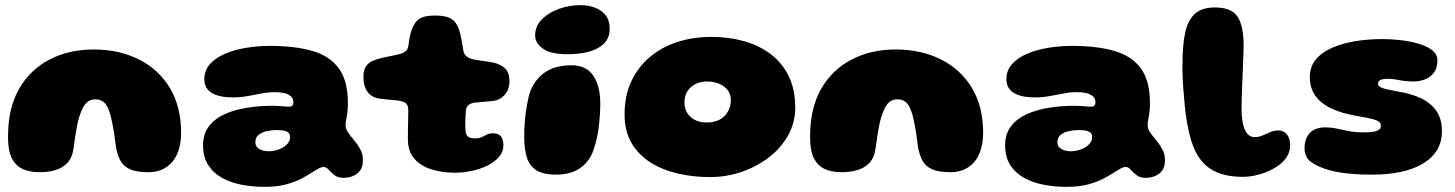

<svg xmlns="http://www.w3.org/2000/svg" viewBox="-20 -659 5660 747"><path d="M134 11Q91.5 11 63.8 -3.8Q36 -18.5 22 -52Q18 -62.5 15.5 -75.5Q13 -88.5 12 -103.8Q11 -119 11.5 -136.5Q12.5 -241 55 -314.5Q97.5 -388 172.5 -427.2Q247.5 -466.5 344.5 -466.5Q442.5 -466.5 519.5 -428.2Q596.5 -390 640.5 -317.5Q684.5 -245 684.5 -142.5Q684.5 -126.5 682.8 -112Q681 -97.5 677.8 -84.8Q674.5 -72 669.5 -60.5Q654.5 -26 625.5 -7.5Q596.5 11 557.5 11Q510 11 484.2 -1.2Q458.5 -13.5 447 -36.5Q435.5 -59.5 430.5 -91.5Q427.5 -116.5 424.5 -136.8Q421.5 -157 418.2 -173.2Q415 -189.5 412 -202.5Q409 -215.5 405 -226Q396.5 -251 383.8 -261.8Q371 -272.5 350 -272.5Q332 -272.5 319 -261.5Q306 -250.5 296.5 -226.5Q291.5 -215 287.2 -200.5Q283 -186 279.5 -168.2Q276 -150.5 272.8 -128.8Q269.5 -107 266 -81Q261 -45 241.8 -25Q222.5 -5 194.8 3Q167 11 134 11Z M1008.5 68Q965 68 922.5 60.2Q880 52.5 845.8 34Q811.5 15.5 790.8 -15.8Q770 -47 770 -93.5Q770 -137.5 792.5 -167.2Q815 -197 853.5 -214.5Q892 -232 940.8 -239.8Q989.5 -247.5 1042 -247.5Q1054 -247.5 1065.8 -246.5Q1077.5 -245.5 1087.5 -244.8Q1097.5 -244 1103 -244Q1113.5 -244 1117.5 -248Q1121.5 -252 1121.5 -260.5Q1121.5 -266.5 1120 -271.2Q1118.5 -276 1115.5 -280.2Q1112.5 -284.5 1108 -287Q1099 -294 1083.5 -297.2Q1068 -300.5 1049.5 -300.5Q1025 -300.5 998.2 -295.5Q971.5 -290.5 943.5 -285.2Q915.5 -280 886 -280Q833.5 -280 804.2 -297.2Q775 -314.5 775 -351Q775 -385 796.8 -409.5Q818.5 -434 855.5 -449.8Q892.5 -465.5 937.8 -473Q983 -480.5 1029.5 -480.5Q1127 -480.5 1194.8 -461Q1262.5 -441.5 1298 -393.2Q1333.5 -345 1333.5 -258.5Q1333.5 -241 1332.2 -228Q1331 -215 1329 -205Q1327 -195 1325.8 -187.2Q1324.5 -179.5 1324.5 -172Q1324.5 -157.5 1334.5 -143.2Q1344.5 -129 1358 -113Q1371.5 -97 1381.8 -78.2Q1392 -59.5 1392 -36Q1392 -0.5 1369.8 16.2Q1347.5 33 1317 33Q1295 33 1281.5 22.5Q1268 12 1258.8 1.2Q1249.5 -9.5 1238.5 -9.5Q1231 -9.5 1220.8 -4Q1210.5 1.5 1197 10Q1181 20.5 1156 34.2Q1131 48 1094.8 58Q1058.5 68 1008.5 68ZM1026 -70.5Q1041 -70.5 1055.2 -74.5Q1069.5 -78.5 1081.8 -85.8Q1094 -93 1101.2 -103.2Q1108.5 -113.5 1108.5 -126Q1108.5 -137 1102 -142.8Q1095.5 -148.5 1083.5 -150.8Q1071.5 -153 1056.5 -153Q1037 -153 1017.8 -148.8Q998.5 -144.5 986 -134.2Q973.5 -124 973.5 -106Q973.5 -93 981 -85.5Q988.5 -78 1000.2 -74.2Q1012 -70.5 1026 -70.5Z M1750 13Q1702 13 1660.5 0.5Q1619 -12 1593.5 -39.8Q1568 -67.5 1567 -113.5Q1567 -124.5 1567 -136.5Q1567 -148.5 1567.2 -161Q1567.5 -173.5 1567.8 -185.5Q1568 -197.5 1568.2 -209.2Q1568.5 -221 1568.5 -231.5Q1568 -253.5 1555.5 -260Q1543 -266.5 1523.5 -268.5Q1513 -269.5 1502.2 -270.2Q1491.5 -271 1480.2 -272.5Q1469 -274 1456.5 -275.5Q1428 -279 1411 -300.2Q1394 -321.5 1394 -360Q1394 -387 1404 -401.2Q1414 -415.5 1430.8 -422.5Q1447.5 -429.5 1466.5 -434Q1487 -438 1504 -441.8Q1521 -445.5 1534.5 -448.5Q1548 -452 1557.2 -458.8Q1566.5 -465.5 1569 -481.5Q1570.5 -493 1572.2 -503.8Q1574 -514.5 1576.2 -524.5Q1578.5 -534.5 1581.5 -542.5Q1592.5 -573.5 1611.8 -586Q1631 -598.5 1672 -598.5Q1704 -598.5 1723 -591.8Q1742 -585 1752.8 -570Q1763.5 -555 1770 -530Q1772.5 -519 1774.2 -510.8Q1776 -502.5 1777.2 -495Q1778.5 -487.5 1780 -480Q1781.5 -472.5 1782.5 -463Q1785 -447.5 1796.2 -439Q1807.5 -430.5 1822.5 -428Q1835 -425.5 1845.8 -423.8Q1856.5 -422 1867 -420.8Q1877.5 -419.5 1889 -417.5Q1916 -414 1939 -398Q1962 -382 1962 -344Q1962 -310.5 1943.2 -289.8Q1924.5 -269 1896.5 -266Q1876.5 -264 1857.2 -262.5Q1838 -261 1825 -259.5Q1814.5 -258 1804.5 -251.8Q1794.5 -245.5 1792.5 -228Q1792 -220.5 1791.5 -212.5Q1791 -204.5 1790.8 -196.5Q1790.5 -188.5 1790.2 -180.5Q1790 -172.5 1790.5 -165.2Q1791 -158 1791 -150.5Q1792 -136 1799.8 -128.2Q1807.5 -120.5 1830.5 -120.5Q1844 -120.5 1854.2 -125.5Q1864.5 -130.5 1874.2 -135.5Q1884 -140.5 1897 -140.5Q1919.5 -140.5 1929 -128.5Q1938.5 -116.5 1938.5 -93.5Q1938.5 -67.5 1921 -47.8Q1903.5 -28 1875.8 -14.5Q1848 -1 1815 6Q1782 13 1750 13Z M2143.5 20.5Q2094 20.5 2067 3.5Q2040 -13.5 2029.8 -46.2Q2019.5 -79 2019.5 -125.5Q2019.5 -141 2020.2 -157.5Q2021 -174 2022.2 -190.5Q2023.5 -207 2025.8 -223Q2028 -239 2030.8 -253.8Q2033.5 -268.5 2036.8 -282Q2040 -295.5 2044 -306Q2064 -354 2103.2 -379.5Q2142.5 -405 2204 -405Q2261 -405 2288.2 -364.5Q2315.5 -324 2315.5 -255Q2315.5 -236 2314.2 -215.8Q2313 -195.5 2310.8 -175.5Q2308.5 -155.5 2305 -136Q2301.5 -116.5 2296.5 -99Q2291.5 -81.5 2285.8 -66.5Q2280 -51.5 2272 -40.5Q2252 -10.5 2220 5Q2188 20.5 2143.5 20.5ZM2189 -448Q2121.5 -448 2091.8 -470Q2062 -492 2062 -520.5Q2062 -558 2088.8 -584.5Q2115.5 -611 2156 -625Q2196.5 -639 2238 -639Q2268 -639 2294 -629.5Q2320 -620 2336 -600Q2352 -580 2352 -547.5Q2352 -510.5 2329.2 -488.8Q2306.5 -467 2269.5 -457.5Q2232.5 -448 2189 -448Z M2741.5 30Q2678 30 2618.5 16.5Q2559 3 2512 -26.2Q2465 -55.5 2437.5 -101.8Q2410 -148 2410 -214Q2410 -286.5 2436.2 -342.5Q2462.5 -398.5 2508.5 -437.2Q2554.5 -476 2615.8 -495.8Q2677 -515.5 2747 -515.5Q2815.5 -515.5 2875 -498.8Q2934.5 -482 2979.2 -447.8Q3024 -413.5 3049 -361.8Q3074 -310 3074 -240Q3074 -183 3047 -133.8Q3020 -84.5 2973.2 -48Q2926.5 -11.5 2866.8 9.2Q2807 30 2741.5 30ZM2729.5 -182.5Q2754 -182.5 2771.8 -189.8Q2789.5 -197 2800.8 -209.5Q2812 -222 2817.8 -237.5Q2823.5 -253 2823.5 -269Q2823.5 -288 2815.5 -301.8Q2807.5 -315.5 2794 -324.5Q2780.5 -333.5 2764.2 -337.8Q2748 -342 2730.5 -342Q2707 -342 2687 -332.5Q2667 -323 2655 -304.8Q2643 -286.5 2643 -260.5Q2643 -237 2653.8 -219.5Q2664.5 -202 2684 -192.2Q2703.5 -182.5 2729.5 -182.5Z M3254.5 11Q3212 11 3184.2 -3.8Q3156.5 -18.5 3142.5 -52Q3138.5 -62.5 3136 -75.5Q3133.5 -88.5 3132.5 -103.8Q3131.5 -119 3132 -136.5Q3133 -241 3175.5 -314.5Q3218 -388 3293 -427.2Q3368 -466.5 3465 -466.5Q3563 -466.5 3640 -428.2Q3717 -390 3761 -317.5Q3805 -245 3805 -142.5Q3805 -126.5 3803.2 -112Q3801.5 -97.5 3798.2 -84.8Q3795 -72 3790 -60.5Q3775 -26 3746 -7.5Q3717 11 3678 11Q3630.5 11 3604.8 -1.2Q3579 -13.5 3567.5 -36.5Q3556 -59.5 3551 -91.5Q3548 -116.5 3545 -136.8Q3542 -157 3538.8 -173.2Q3535.5 -189.5 3532.5 -202.5Q3529.5 -215.5 3525.5 -226Q3517 -251 3504.2 -261.8Q3491.5 -272.5 3470.5 -272.5Q3452.5 -272.5 3439.5 -261.5Q3426.5 -250.5 3417 -226.5Q3412 -215 3407.8 -200.5Q3403.5 -186 3400 -168.2Q3396.5 -150.5 3393.2 -128.8Q3390 -107 3386.5 -81Q3381.5 -45 3362.2 -25Q3343 -5 3315.2 3Q3287.5 11 3254.5 11Z M4129 68Q4085.5 68 4043 60.2Q4000.5 52.5 3966.2 34Q3932 15.5 3911.2 -15.8Q3890.5 -47 3890.5 -93.5Q3890.5 -137.5 3913 -167.2Q3935.5 -197 3974 -214.5Q4012.5 -232 4061.2 -239.8Q4110 -247.5 4162.5 -247.5Q4174.5 -247.5 4186.2 -246.5Q4198 -245.5 4208 -244.8Q4218 -244 4223.5 -244Q4234 -244 4238 -248Q4242 -252 4242 -260.5Q4242 -266.5 4240.5 -271.2Q4239 -276 4236 -280.2Q4233 -284.5 4228.5 -287Q4219.5 -294 4204 -297.2Q4188.5 -300.5 4170 -300.5Q4145.5 -300.5 4118.8 -295.5Q4092 -290.5 4064 -285.2Q4036 -280 4006.5 -280Q3954 -280 3924.8 -297.2Q3895.5 -314.5 3895.5 -351Q3895.5 -385 3917.2 -409.5Q3939 -434 3976 -449.8Q4013 -465.5 4058.2 -473Q4103.5 -480.5 4150 -480.5Q4247.5 -480.5 4315.2 -461Q4383 -441.5 4418.5 -393.2Q4454 -345 4454 -258.5Q4454 -241 4452.8 -228Q4451.5 -215 4449.5 -205Q4447.5 -195 4446.2 -187.2Q4445 -179.5 4445 -172Q4445 -157.5 4455 -143.2Q4465 -129 4478.5 -113Q4492 -97 4502.2 -78.2Q4512.5 -59.5 4512.5 -36Q4512.5 -0.5 4490.2 16.2Q4468 33 4437.5 33Q4415.5 33 4402 22.5Q4388.5 12 4379.2 1.2Q4370 -9.5 4359 -9.5Q4351.5 -9.5 4341.2 -4Q4331 1.5 4317.5 10Q4301.5 20.5 4276.5 34.2Q4251.5 48 4215.2 58Q4179 68 4129 68ZM4146.5 -70.5Q4161.5 -70.5 4175.8 -74.5Q4190 -78.5 4202.2 -85.8Q4214.5 -93 4221.8 -103.2Q4229 -113.5 4229 -126Q4229 -137 4222.5 -142.8Q4216 -148.5 4204 -150.8Q4192 -153 4177 -153Q4157.5 -153 4138.2 -148.8Q4119 -144.5 4106.5 -134.2Q4094 -124 4094 -106Q4094 -93 4101.5 -85.5Q4109 -78 4120.8 -74.2Q4132.5 -70.5 4146.5 -70.5Z M4816.5 29Q4753.5 29 4711.5 10Q4669.5 -9 4644.5 -47Q4619.5 -85 4606.5 -142Q4601 -164.5 4596.5 -193.2Q4592 -222 4589 -253.5Q4586 -285 4583.8 -314.8Q4581.5 -344.5 4580.8 -369.2Q4580 -394 4580.5 -409.5Q4580.5 -478.5 4590.2 -528Q4600 -577.5 4627.2 -603.8Q4654.5 -630 4707 -630Q4770.5 -630 4794.5 -594.5Q4818.5 -559 4818.5 -482Q4818.5 -470.5 4817.8 -452.5Q4817 -434.5 4816.2 -412.2Q4815.5 -390 4814.5 -366Q4813.5 -342 4812.5 -318.2Q4811.5 -294.5 4811 -273.8Q4810.5 -253 4810.5 -237Q4810.5 -209 4813.8 -188.2Q4817 -167.5 4823.5 -153.5Q4830 -139.5 4839.5 -132.5Q4849 -125.5 4861.5 -125.5Q4877 -125.5 4892 -132Q4907 -138.5 4922.2 -145Q4937.5 -151.5 4953.5 -151.5Q4974.5 -151.5 4987 -135.8Q4999.5 -120 4999.5 -94Q4999.5 -65 4981.8 -42Q4964 -19 4936 -3.5Q4908 12 4876.2 20.5Q4844.5 29 4816.5 29Z M5319 20.5Q5277 20.5 5242 17.8Q5207 15 5179 9.5Q5151 4 5128.5 -4.5Q5096.5 -16 5076 -32.8Q5055.5 -49.5 5055.5 -83Q5055.5 -120 5076.2 -141.8Q5097 -163.5 5137.5 -163.5Q5159 -163.5 5180.8 -158.8Q5202.5 -154 5228 -149Q5253.5 -144 5285 -144Q5305 -144 5320.2 -146Q5335.5 -148 5344 -153.5Q5352.5 -159 5352.5 -168.5Q5352.5 -179 5345.5 -185Q5338.5 -191 5318.2 -196.2Q5298 -201.5 5258.5 -208Q5201.5 -217.5 5160.8 -236.5Q5120 -255.5 5098 -285.8Q5076 -316 5076 -359.5Q5076 -399.5 5099.5 -427.8Q5123 -456 5163 -473.2Q5203 -490.5 5253.2 -498.8Q5303.5 -507 5357 -507Q5394 -507 5431.8 -502.5Q5469.5 -498 5501.5 -488.2Q5533.5 -478.5 5553 -462.8Q5572.5 -447 5572.5 -424Q5572.5 -394 5558.5 -375.8Q5544.5 -357.5 5523.2 -349.8Q5502 -342 5480 -342Q5451 -342 5424.5 -347.2Q5398 -352.5 5381 -352.5Q5369 -352.5 5360 -350.8Q5351 -349 5346.2 -344.8Q5341.5 -340.5 5341.5 -333Q5341.5 -322 5360.8 -315.8Q5380 -309.5 5426.5 -301.5Q5472.5 -294 5509.5 -276.2Q5546.5 -258.5 5568.2 -227.5Q5590 -196.5 5590 -148.5Q5590 -106 5570.5 -74.5Q5551 -43 5515 -21.8Q5479 -0.5 5429.2 10Q5379.5 20.5 5319 20.5Z"/></svg>

Font: Gluten ExtraBold
Style: Regular
Weight: 800
Designer: Tyler Finck
Foundry: Etcetera Type Company
Version: Version 1.300